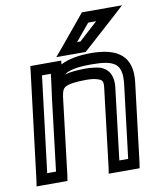

<svg xmlns="http://www.w3.org/2000/svg" viewBox="-83 -769 694 857"><g transform="rotate(-10 264.5 -340.0)"><path d="M354 -519C299 -519 251 -510 217 -492L219 -509H194H104H79L76 -484L17 0L13 25H38H128H153L157 0L199 -350C203 -376 208 -385 220 -392C235 -400 264 -405 314 -405C335 -405 351 -403 363 -399C387 -392 391 -385 386 -350L344 0L340 25H365H455H480L484 0L527 -355C542 -474 476 -519 354 -519ZM149 -350 143 -300 110 -25H70L123 -459H163L159 -425L149 -350ZM348 -469C456 -469 488 -447 477 -355L437 -25H397L436 -350C442 -398 425 -435 383 -448C366 -452 344 -455 320 -455C282 -455 249 -452 225 -445C245 -461 283 -469 348 -469ZM469 -705H360H347L338 -694L233 -567L200 -528H248H322H333L341 -535L482 -662L529 -705H469ZM403 -655 318 -578H303L367 -655H403Z"/></g></svg>

Font: Gamestation Display Outline
Style: Italic
Weight: 400
Designer: Jonas Hecksher
Foundry: Jonas Hecksher, Playtypeª, e-types AS
Version: Version 1.003